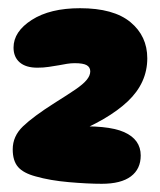

<svg xmlns="http://www.w3.org/2000/svg" viewBox="-20 -836 390 468"><path d="M175 -816Q257 -816 298 -782Q339 -748 339 -694Q339 -634 291.5 -589Q244 -544 151 -507L145 -511L149 -527Q242 -532 282.5 -514Q323 -496 323 -457Q323 -424 299 -406Q275 -388 228 -388Q194 -388 148 -392Q102 -396 67 -406Q37 -414 24 -429Q11 -444 11 -472Q11 -504 36 -528Q61 -552 113 -585Q145 -605 164 -618Q183 -631 191.5 -641.5Q200 -652 200 -662Q200 -672 191.5 -677Q183 -682 162 -682Q153 -682 143.5 -680.5Q134 -679 124 -677Q112 -675 99 -673Q86 -671 71 -671Q43 -671 28 -684Q13 -697 13 -720Q13 -759 57.5 -787.5Q102 -816 175 -816Z"/></svg>

Font: DynaPuff
Style: Bold
Weight: 700
Designer: Toshi Omagari, Jennifer Daniel
Foundry: Google Fonts
Version: Version 2.000